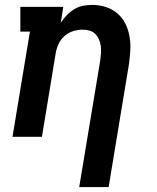

<svg xmlns="http://www.w3.org/2000/svg" viewBox="-20 -558 640 783"><path d="M303 205 389 -313Q391 -328 392 -342.5Q393 -357 391 -371Q389 -385 383.5 -397.5Q378 -410 368.5 -419.5Q359 -429 345.5 -433Q332 -437 317 -437Q297 -437 278 -431Q259 -425 243 -411Q227 -397 218.5 -378Q210 -359 207 -340L151 0H31L102 -429H63V-530H238L228 -465Q238 -481 252 -495.5Q266 -510 283 -520.5Q300 -531 319 -534.5Q338 -538 356 -538Q385 -538 411.5 -529.5Q438 -521 458.5 -503.5Q479 -486 491 -462Q503 -438 508 -410.5Q513 -383 511.5 -354.5Q510 -326 506 -297L423 205Z"/></svg>

Font: Iosevka Curly Slab Extended
Style: Bold Italic
Weight: 700
Width: 7
Italic angle: -9°
Monospace: yes
Designer: Belleve Invis
Foundry: Belleve Invis
Version: Version 11.0.0; ttfautohint (v1.8.3)